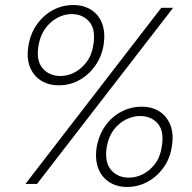

<svg xmlns="http://www.w3.org/2000/svg" viewBox="-20 -731 764 763"><path d="M81 0 621 -700H668L127 0ZM485 12Q444 12 414 -7.5Q384 -27 370.5 -62Q357 -97 364 -145Q373 -195 398.5 -231Q424 -267 462 -287Q500 -307 543 -307Q585 -307 614.5 -287.5Q644 -268 657.5 -233Q671 -198 663 -150Q656 -101 629.5 -64.5Q603 -28 565.5 -8Q528 12 485 12ZM214 -392Q172 -392 142 -411.5Q112 -431 98.5 -466Q85 -501 93 -549Q101 -598 127 -634.5Q153 -671 190.5 -691Q228 -711 271 -711Q313 -711 343 -691.5Q373 -672 386 -637Q399 -602 392 -554Q384 -505 357.5 -468.5Q331 -432 294 -412Q257 -392 214 -392ZM492 -25Q521 -25 548.5 -39Q576 -53 596.5 -80.5Q617 -108 623 -149Q633 -210 607 -240Q581 -270 536 -270Q509 -270 480.5 -256Q452 -242 431.5 -214.5Q411 -187 404 -146Q395 -86 421.5 -55.5Q448 -25 492 -25ZM220 -429Q249 -429 276 -443Q303 -457 324 -484.5Q345 -512 351 -553Q361 -614 335 -644.5Q309 -675 264 -675Q236 -675 208.5 -660.5Q181 -646 160.5 -618.5Q140 -591 133 -550Q123 -490 149.5 -459.5Q176 -429 220 -429Z"/></svg>

Font: DM Sans 10pt ExtraLight
Style: Italic
Weight: 250
Italic angle: -10°
Version: Version 4.004;gftools[0.9.30]